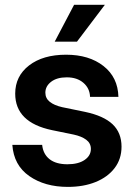

<svg xmlns="http://www.w3.org/2000/svg" viewBox="-20 -750 545 783"><path d="M256.8 12.2Q162.6 12.2 99.4 -32Q36.1 -76.2 30.3 -159.2H151.9Q155.8 -121.6 182.1 -100.8Q208.5 -80.1 254.9 -80.1Q299.3 -80.1 325 -97.7Q350.6 -115.2 350.6 -142.6Q350.6 -166 331.5 -180.2Q312.5 -194.3 280.3 -201.2L192.4 -219.2Q42 -250.5 42 -368.2Q42 -439.5 98.6 -483.2Q155.3 -526.9 249.5 -526.9Q343.3 -526.9 402.1 -480.7Q460.9 -434.6 462.9 -355H347.2Q346.2 -389.6 320.3 -412.1Q294.4 -434.6 252.4 -434.6Q211.9 -434.6 188.5 -416.5Q165 -398.4 165 -372.1Q165 -349.1 183.1 -334.7Q201.2 -320.3 233.4 -313L326.2 -293.9Q402.8 -277.8 439.2 -243.2Q475.6 -208.5 475.6 -151.9Q475.6 -101.6 447.5 -64.7Q419.4 -27.8 370.1 -7.8Q320.8 12.2 256.8 12.2ZM203.1 -580.1 282.2 -730.5H407.7L293.9 -580.1Z"/></svg>

Font: Inter Display SemiBold
Style: Regular
Weight: 600
Designer: Rasmus Andersson
Foundry: rsms
Version: Version 4.001;git-9221beed3